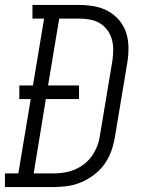

<svg xmlns="http://www.w3.org/2000/svg" viewBox="-50 -755 570 775"><path d="M-30 0V-55H24L74 -355H28V-410H83L128 -680H81V-735H270Q301 -735 331 -729.5Q361 -724 386.5 -710Q412 -696 431 -673.5Q450 -651 459 -623.5Q468 -596 468.5 -565Q469 -534 464 -503L413 -197Q408 -169 398 -142Q388 -115 370.5 -91Q353 -67 329 -49Q305 -31 278 -19.5Q251 -8 223 -4Q195 0 167 0ZM86 -55H167Q188 -55 209.5 -58.5Q231 -62 251.5 -70.5Q272 -79 290 -93Q308 -107 321 -125.5Q334 -144 342 -164.5Q350 -185 353 -206L404 -512Q407 -534 407 -556Q407 -578 401 -598Q395 -618 382.5 -634.5Q370 -651 352.5 -661.5Q335 -672 313.5 -676Q292 -680 270 -680H189L144 -410H269V-355H135Z"/></svg>

Font: Iosevka Slab Light
Style: Italic
Weight: 300
Italic angle: -9°
Monospace: yes
Designer: Belleve Invis
Foundry: Belleve Invis
Version: Version 11.1.1; ttfautohint (v1.8.3)